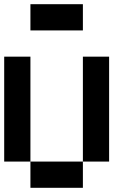

<svg xmlns="http://www.w3.org/2000/svg" viewBox="-20 -895 665 915"><path d="M125 -750V-875H375V-750ZM125 -125H0V-625H125ZM500 -125H375V-625H500ZM375 -125V0H125V-125Z"/></svg>

Font: Tiny5
Style: Regular
Weight: 400
Designer: Stefan Schmidt
Foundry: Made with Bits'n'Picas by Kreative Software
Version: Version 1.002; ttfautohint (v1.8.4.7-5d5b)